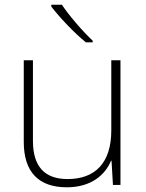

<svg xmlns="http://www.w3.org/2000/svg" viewBox="-20 -786 622 816"><path d="M243 -766H198V-758C231 -715 293 -648 345 -606H374V-613C331 -653 271 -723 243 -766ZM492 -530H453V-232C453 -92 383 -25 267 -25C172 -25 120 -76 120 -187V-530H81V-183C81 -55 144 10 264 10C368 10 427 -43 452 -103H454L460 0H492Z"/></svg>

Font: Noto Sans Canadian Aboriginal ExtraLight
Style: Regular
Weight: 200
Designer: Monotype Design Team, Typotheque's Kevin King
Foundry: Monotype Imaging Inc.
Version: Version 2.004